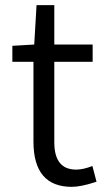

<svg xmlns="http://www.w3.org/2000/svg" viewBox="-20 -713 409 746"><path d="M110 -163V-473H28V-535L113 -540L122 -693H191V-540H340V-473H191V-160Q191 -54 276 -54Q303 -54 339 -68L355 -7Q295 13 259 13Q110 13 110 -163Z"/></svg>

Font: Noto Sans CJK KR DemiLight
Style: Regular
Weight: 350
Designer: Ryoko NISHIZUKA à€õÀ (kana & ideographs); Paul D. Hunt (Latin, Greek & Cyrillic); Wenlong ZHANG NG  (bopomofo); Sandoll 
Foundry: Adobe Systems Incorporated
Version: Version 1.004 April 21, 2017